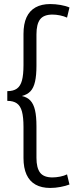

<svg xmlns="http://www.w3.org/2000/svg" viewBox="-20 -825 368 948"><path d="M228 103Q185 103 155.5 86.5Q126 70 111 37Q96 4 96 -45V-199Q96 -246 88.5 -274Q81 -302 63.5 -314.5Q46 -327 16 -327V-375Q46 -375 63.5 -387.5Q81 -400 88.5 -428Q96 -456 96 -503V-657Q96 -707 111 -739.5Q126 -772 155.5 -788.5Q185 -805 228 -805Q253 -805 279 -800.5Q305 -796 323 -788L311 -738Q296 -745 276.5 -749Q257 -753 239 -753Q196 -753 178 -729.5Q160 -706 160 -655V-500Q160 -453 153 -422Q146 -391 130.5 -374.5Q115 -358 88 -351Q115 -345 130.5 -328Q146 -311 153 -280.5Q160 -250 160 -202V-46Q160 4 178 27.5Q196 51 239 51Q257 51 277 47Q297 43 311 36L323 86Q305 93 279 98Q253 103 228 103Z"/></svg>

Font: Pathway Extreme SemiCondensed ExtraLight
Style: Regular
Weight: 250
Width: 4
Version: Version 1.001;gftools[0.9.26]